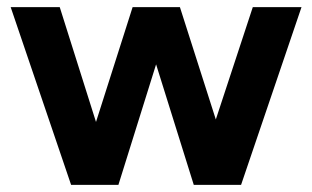

<svg xmlns="http://www.w3.org/2000/svg" viewBox="-20 -520 878 540"><path d="M419 -339 313 0H180L10 -500H148L250 -177L353 -500H486L587 -184L691 -500H828L658 0H525Z"/></svg>

Font: Oak Sans
Style: Bold
Weight: 700
Designer: Erik Kennedy, Walven
Foundry: Erik Kennedy, Walven
Version: Version 1.000